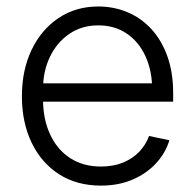

<svg xmlns="http://www.w3.org/2000/svg" viewBox="-20 -564 602 595"><path d="M293 11.2Q217.8 11.2 162.8 -24.2Q107.9 -59.6 77.9 -122.1Q47.9 -184.6 47.9 -265.6Q47.9 -346.7 77.9 -409.4Q107.9 -472.2 161.4 -508.1Q214.8 -543.9 284.7 -543.9Q332 -543.9 374 -526.6Q416 -509.3 448 -475.1Q480 -440.9 498.3 -390.6Q516.6 -340.3 516.6 -274.9V-249H88.4V-305.7H481L451.7 -285.2Q451.7 -343.3 431.4 -388.4Q411.1 -433.6 373.5 -459.5Q335.9 -485.4 284.7 -485.4Q233.4 -485.4 194.8 -459Q156.2 -432.6 134.8 -387.9Q113.3 -343.3 113.3 -288.1V-257.3Q113.3 -194.8 135.3 -147.5Q157.2 -100.1 197.5 -74Q237.8 -47.9 293 -47.9Q331.5 -47.9 361.6 -60.3Q391.6 -72.8 411.9 -94.2Q432.1 -115.7 441.9 -142.6L504.9 -129.4Q493.2 -90.3 463.9 -58.3Q434.6 -26.4 391.1 -7.6Q347.7 11.2 293 11.2Z"/></svg>

Font: Inter 20pt Light
Style: Regular
Weight: 300
Version: Version 4.001;git-66647c0bb